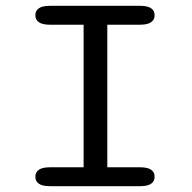

<svg xmlns="http://www.w3.org/2000/svg" viewBox="-20 -639 659 659"><path d="M150.7 0Q125.7 0 113.5 -8.4Q101.3 -16.8 101.3 -32.2Q101.3 -48 113.5 -56.4Q125.7 -64.8 150.7 -64.8H267V-554.2H150.7Q125.7 -554.2 113.5 -562.8Q101.3 -571.3 101.3 -586.8Q101.3 -602.3 113.5 -610.7Q125.7 -619 150.7 -619H461.3Q486.5 -619 498.6 -610.7Q510.7 -602.3 510.7 -586.8Q510.7 -571.3 498.6 -562.8Q486.5 -554.2 461.3 -554.2H348.3V-64.8H461.3Q486.5 -64.8 498.6 -56.4Q510.7 -48 510.7 -32.2Q510.7 -16.8 498.6 -8.4Q486.5 0 461.3 0Z"/></svg>

Font: Sono ExtraLight
Style: Regular
Weight: 200
Designer: Tyler Finck
Foundry: Tyler Finck
Version: Version 2.112